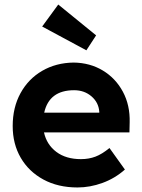

<svg xmlns="http://www.w3.org/2000/svg" viewBox="-20 -817 626 847"><path d="M322 10Q236 10 171.5 -25Q107 -60 71.5 -121Q36 -182 36 -261Q36 -343 70.5 -406Q105 -469 166 -504.5Q227 -540 305 -541Q377 -540 433.5 -506Q490 -472 522 -412.5Q554 -353 552 -277L551 -233H174Q186 -179 228.5 -147Q271 -115 337 -115Q372 -115 401 -126Q430 -137 463 -164L531 -69Q487 -30 432 -10Q377 10 322 10ZM307 -419Q197 -419 175 -320H418V-324Q415 -365 383.5 -392Q352 -419 307 -419ZM361 -595 166 -700 237 -797 404 -661Z"/></svg>

Font: Lexend Deca SemiBold
Style: Regular
Weight: 600
Designer: Bonnie Shaver-Troup, Thomas Jockin
Foundry: Lexend
Version: Version 1.008; ttfautohint (v1.8.4.7-5d5b)